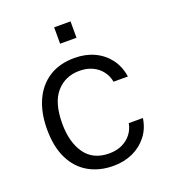

<svg xmlns="http://www.w3.org/2000/svg" viewBox="-130 -791 799 898"><g transform="rotate(-20 270.0 -342.0)"><path d="M282 -527Q335.5 -527 379 -507Q422.5 -487 451 -449.8Q479.5 -412.5 487.5 -360H416Q411 -389 393.5 -412.2Q376 -435.5 347.8 -449Q319.5 -462.5 282.5 -462.5Q212 -462.5 167.8 -412.2Q123.5 -362 123.5 -257.5Q123.5 -164 163.8 -107.8Q204 -51.5 283.5 -51.5Q320.5 -51.5 348.8 -65.2Q377 -79 394.5 -102.2Q412 -125.5 416.5 -153.5H487Q479.5 -102.5 450.5 -65.8Q421.5 -29 378.2 -9.5Q335 10 282 10Q213 10 160 -20Q107 -50 77.2 -109.5Q47.5 -169 47.5 -257Q47.5 -337.5 74.5 -398.2Q101.5 -459 153.8 -493Q206 -527 282 -527ZM242 -612.5V-694H323.5V-612.5Z"/></g></svg>

Font: Public Sans Light
Style: Regular
Weight: 300
Designer: The Public Sans Project Authors: Dan O. Williams and USWDS (Libre Franklin designed by Pablo Impallari and Rodrigo Fuenz
Version: Version 1.007